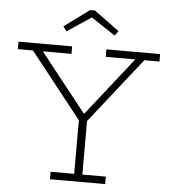

<svg xmlns="http://www.w3.org/2000/svg" viewBox="-62 -1019 953 1075"><g transform="rotate(5 414.5 -481.5)"><path d="M727.5 -710 435 -339.5H394.5L101.5 -710H16.5V-752H318V-710H157L429.5 -365.5L391.5 -383.5H437.5L405 -365.5L676.5 -710H510.5V-752H812.5V-710ZM437.5 -373.5V-42H569.5V0H259V-42H391.5V-373.5ZM428 -963 569 -859.5 550 -833 414 -923 278.5 -833 259.5 -859.5 400.5 -963Z"/></g></svg>

Font: Hepta Slab Light
Style: Regular
Weight: 300
Designer: Michael LaGattuta
Foundry: Michael LaGattuta
Version: Version 1.102